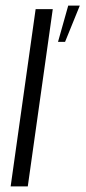

<svg xmlns="http://www.w3.org/2000/svg" viewBox="-20 -667 306 687"><path d="M18.1 0 107.5 -634.3H168.8L79.4 0ZM187.6 -517.2 224.1 -646.9H265.5L212.8 -517.2Z"/></svg>

Font: Alumni Sans Thin
Style: Italic
Weight: 100
Italic angle: -8°
Designer: Robert E. Leuschke
Foundry: Robert E. Leuschke
Version: Version 1.016